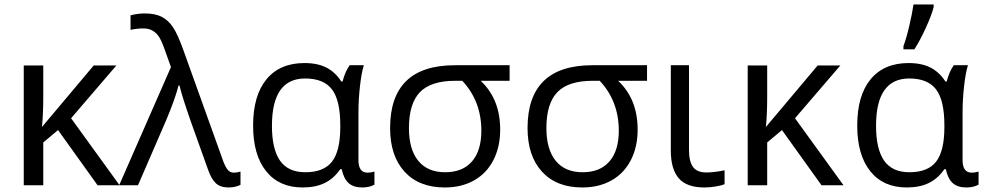

<svg xmlns="http://www.w3.org/2000/svg" viewBox="-20 -826 4396 856"><path d="M397.9 -534.2H499L296.9 -298.8L513.2 0H415L238.8 -246.1L172.9 -190.9V0H85.9V-534.2H172.9V-396Q172.9 -314.9 167 -259.8Z M511.2 0 742.2 -526.9 713.9 -606Q699.2 -647.5 687 -664.6Q674.8 -681.6 658.4 -690.4Q642.1 -699.2 618.2 -699.2Q589.8 -699.2 562 -692.9V-757.8Q595.2 -766.1 626 -766.1Q670.4 -766.1 700 -751.5Q729.5 -736.8 751 -705.1Q772.5 -673.3 798.8 -599.1L976.1 -105Q985.4 -81.1 995.6 -68.6Q1005.9 -56.2 1022.9 -56.2Q1036.1 -56.2 1052.2 -61V-2Q1028.8 9.8 999 9.8Q962.9 9.8 942.6 -8.8Q922.4 -27.3 908.2 -67.9L832 -280.8Q791 -397.9 780.3 -444.8H775.9Q762.2 -388.2 719.2 -286.1L595.2 0Z M1341.3 -58.1Q1423.8 -58.1 1460.4 -105.7Q1497.1 -153.3 1497.1 -259.8V-267.1Q1497.1 -378.9 1460 -427.5Q1422.9 -476.1 1340.3 -476.1Q1192.4 -476.1 1192.4 -265.1Q1192.4 -161.6 1228.3 -109.9Q1264.2 -58.1 1341.3 -58.1ZM1329.1 9.8Q1224.6 9.8 1166.5 -62.7Q1108.4 -135.3 1108.4 -266.1Q1108.4 -399.9 1168 -472.4Q1227.5 -544.9 1337.4 -544.9Q1396.5 -544.9 1435.8 -524.4Q1475.1 -503.9 1501.5 -462.9H1507.3Q1519 -507.8 1539.1 -535.2H1602.1Q1591.8 -502.9 1585 -442.9Q1578.1 -382.8 1578.1 -326.2V-111.8Q1578.1 -56.2 1619.1 -56.2Q1633.3 -56.2 1649.4 -61V-2.9Q1627 9.8 1595.2 9.8Q1555.7 9.8 1533.9 -10Q1512.2 -29.8 1503.4 -71.8H1497.1Q1468.3 -29.8 1427.5 -10Q1386.7 9.8 1329.1 9.8Z M2210 -248Q2210 -171.4 2179.9 -112.5Q2149.9 -53.7 2094 -22Q2038.1 9.8 1962.9 9.8Q1848.1 9.8 1783.7 -60.5Q1719.2 -130.9 1719.2 -254.9Q1719.2 -535.2 2008.3 -535.2H2252V-465.8H2123Q2210 -384.3 2210 -248ZM1803.2 -254.9Q1803.2 -160.2 1844.7 -109.1Q1886.2 -58.1 1964.8 -58.1Q2042.5 -58.1 2084.2 -106.2Q2126 -154.3 2126 -243.2Q2126 -375 2041 -465.8H2009.3Q1900.9 -465.8 1852.1 -415Q1803.2 -364.3 1803.2 -254.9Z M2822.8 -248Q2822.8 -171.4 2792.7 -112.5Q2762.7 -53.7 2706.8 -22Q2650.9 9.8 2575.7 9.8Q2460.9 9.8 2396.5 -60.5Q2332 -130.9 2332 -254.9Q2332 -535.2 2621.1 -535.2H2864.7V-465.8H2735.8Q2822.8 -384.3 2822.8 -248ZM2416 -254.9Q2416 -160.2 2457.5 -109.1Q2499 -58.1 2577.6 -58.1Q2655.3 -58.1 2697 -106.2Q2738.8 -154.3 2738.8 -243.2Q2738.8 -375 2653.8 -465.8H2622.1Q2513.7 -465.8 2464.8 -415Q2416 -364.3 2416 -254.9Z M3051.8 -535.2V-157.2Q3051.8 -106.4 3069.6 -81.8Q3087.4 -57.1 3129.9 -57.1Q3147.9 -57.1 3172.6 -60.3Q3197.3 -63.5 3210.4 -66.9V-4.9Q3195.3 1.5 3169.7 5.6Q3144 9.8 3119.6 9.8Q3041.5 9.8 3006.1 -31.2Q2970.7 -72.3 2970.7 -154.8V-535.2Z M3625.5 -534.2H3726.6L3524.4 -298.8L3740.7 0H3642.6L3466.3 -246.1L3400.4 -190.9V0H3313.5V-534.2H3400.4V-396Q3400.4 -314.9 3394.5 -259.8Z M4034.7 -58.1Q4117.2 -58.1 4153.8 -105.7Q4190.4 -153.3 4190.4 -259.8V-267.1Q4190.4 -378.9 4153.3 -427.5Q4116.2 -476.1 4033.7 -476.1Q3885.7 -476.1 3885.7 -265.1Q3885.7 -161.6 3921.6 -109.9Q3957.5 -58.1 4034.7 -58.1ZM4022.5 9.8Q3918 9.8 3859.9 -62.7Q3801.8 -135.3 3801.8 -266.1Q3801.8 -399.9 3861.3 -472.4Q3920.9 -544.9 4030.8 -544.9Q4089.8 -544.9 4129.2 -524.4Q4168.5 -503.9 4194.8 -462.9H4200.7Q4212.4 -507.8 4232.4 -535.2H4295.4Q4285.2 -502.9 4278.3 -442.9Q4271.5 -382.8 4271.5 -326.2V-111.8Q4271.5 -56.2 4312.5 -56.2Q4326.7 -56.2 4342.8 -61V-2.9Q4320.3 9.8 4288.6 9.8Q4249 9.8 4227.3 -10Q4205.6 -29.8 4196.8 -71.8H4190.4Q4161.6 -29.8 4120.8 -10Q4080.1 9.8 4022.5 9.8ZM4007.8 -620.1Q4021 -655.3 4033.9 -710.7Q4046.9 -766.1 4052.7 -806.2H4142.6V-794.9Q4133.8 -758.8 4107.2 -700.9Q4080.6 -643.1 4056.6 -606H4007.8Z"/></svg>

Font: HunimalSansv1.5
Style: Regular
Weight: 400
Foundry: Ascender Corporation
Version: Version 1.10